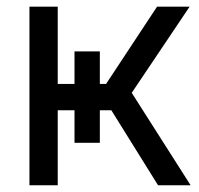

<svg xmlns="http://www.w3.org/2000/svg" viewBox="-20 -550 592 570"><path d="M67.4 -530.3H151.4V-300.8H294.9L446.3 -530.3H543L371.1 -274.4L545.9 0H449.2L310.5 -222.7H151.4V0H67.4ZM276.4 -397.5V-126H201.2V-397.5Z"/></svg>

Font: Pretendard Std Variable
Style: Regular
Weight: 400
Designer: Base glyphs from Inter by Rasmus Andersson; Hangeul glyphs from Noto Sans CJK(Source Han Sans) by Jang Soo-young and Kan
Foundry: Kil Hyung-jin
Version: Version 1.309;Glyphs 3.2 (3225)